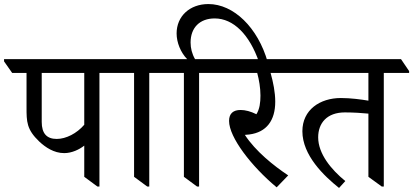

<svg xmlns="http://www.w3.org/2000/svg" viewBox="-60 -915 2040 948"><path d="M257 -159C295 -159 332 -177 356 -196V-42L421 6H431V-555H556V-564L516 -623H-40V-612L0 -555H71V-385C71 -315 71 -276 134 -216C164 -188 206 -159 257 -159ZM146 -313V-555H356V-299C319 -256 266 -229 220 -229C171 -229 146 -256 146 -313Z M667 6H677V-555H802V-564L762 -623H476V-613L516 -555H602V-42Z M913 6H923V-555H1048V-564L1008 -623H903C888 -649 881 -677 881 -705C881 -779 927 -824 1000 -824C1092 -824 1172 -745 1219 -608H1262C1213 -780 1093 -895 969 -895C877 -895 812 -835 812 -750C812 -705 832 -656 864 -623H722V-613L762 -555H848V-42Z M1306 10 1363 -49C1291 -97 1202 -168 1149 -249C1156 -250 1163 -250 1171 -251C1256 -262 1299 -320 1299 -413C1299 -459 1289 -509 1276 -555H1422V-564L1382 -623H968V-612L1008 -555H1210C1219 -521 1226 -482 1226 -443C1226 -409 1222 -376 1206 -351C1178 -365 1151 -372 1128 -372C1092 -372 1071 -355 1071 -318C1071 -237 1181 -94 1306 10Z M1614 13 1645 -21C1575 -78 1511 -156 1511 -237C1511 -307 1554 -360 1643 -360C1684 -360 1730 -357 1759 -354V-42L1825 6H1835V-555H1960V-564L1920 -623H1342V-613L1382 -555H1759V-418C1723 -424 1672 -431 1623 -431C1520 -431 1433 -373 1433 -267C1433 -148 1540 -46 1614 13Z"/></svg>

Font: Noto Serif Devanagari
Style: Regular
Weight: 400
Designer: Universal Thirst, Indian Type Foundry and the Monotype Design Team
Foundry: Monotype Imaging Inc.
Version: Version 2.004